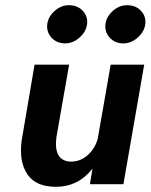

<svg xmlns="http://www.w3.org/2000/svg" viewBox="-20 -709 582 739"><path d="M386 -617Q390 -646 415.5 -668Q441 -690 472 -689Q504 -688 523.5 -666.5Q543 -645 539 -615Q535 -586 509 -563.5Q483 -541 452 -542Q421 -543 401.5 -565Q382 -587 386 -617ZM162 -617Q166 -646 191.5 -668Q217 -690 248 -689Q280 -688 299.5 -666.5Q319 -645 315 -615Q311 -586 285 -563.5Q259 -541 228 -542Q197 -543 177.5 -565Q158 -587 162 -617ZM197 -180Q186 -91 250 -87Q288 -86 316.5 -111Q345 -136 356 -174L406 -460H535L455 0H326L336 -60Q281 10 195 10Q118 10 85.5 -38Q53 -86 63 -166L113 -460H246Z"/></svg>

Font: Jost* 600 Semi
Style: Italic
Weight: 600
Italic angle: -10°
Version: Version 3.500